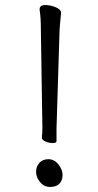

<svg xmlns="http://www.w3.org/2000/svg" viewBox="-20 -732 390 761"><path d="M137 -695Q137 -712 159 -712Q181 -712 201.5 -703Q222 -694 222 -681V-680Q221 -664 219 -647.5Q217 -631 216 -609L204 -223V-173Q204 -165 189.5 -165Q175 -165 160.5 -171Q146 -177 146 -187V-188Q148 -204 148 -227L142 -614Q142 -663 137 -693ZM172 -101Q195 -101 211.5 -80.5Q228 -60 228 -38.5Q228 -17 215.5 -4Q203 9 179 9Q155 9 139 -10Q123 -29 123 -50.5Q123 -72 136 -86.5Q149 -101 172 -101Z"/></svg>

Font: Fusion Kai T
Style: Regular
Weight: 400
Designer: Fontworks Inc.
Version: Version 24.134;May 13, 2024